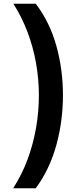

<svg xmlns="http://www.w3.org/2000/svg" viewBox="-20 -852 426 1037"><path d="M51 165Q98 92 128.5 10Q159 -72 174.5 -160Q190 -248 190 -336Q190 -425 174.5 -512Q159 -599 128 -680.5Q97 -762 52 -832H173Q249 -732 284.5 -604Q320 -476 320 -338Q320 -199 284.5 -69Q249 61 173 165Z"/></svg>

Font: Noto Sans Devanagari
Style: Bold
Weight: 700
Version: Version 2.003